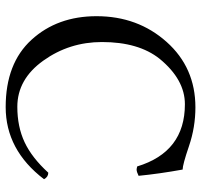

<svg xmlns="http://www.w3.org/2000/svg" viewBox="-36 -662 708 676"><g transform="rotate(90 318.0 -324.0)"><path d="M37 -310Q37 -455 127.5 -556.5Q218 -658 358 -658Q428 -658 494 -635.5Q560 -613 577 -613Q592 -530 599 -458Q585 -451 577 -451Q574 -451 566 -453Q515 -621 347 -621Q260 -621 187 -532Q128 -458 128 -329Q128 -214 193.5 -122.5Q259 -31 356 -31Q426 -31 480.5 -56.5Q535 -82 588 -140Q603 -140 611 -125Q508 10 357 10Q203 10 120 -81Q37 -172 37 -310Z"/></g></svg>

Font: Ponomar Unicode TT
Style: Regular
Weight: 400
Designer: Vladislav V. Dorosh, Yuri A.W. Shardt, Nikita Simmons, Aleksandr Andreev
Foundry: Ponomar Project
Version: 1.1